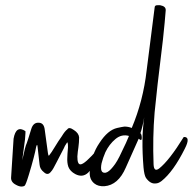

<svg xmlns="http://www.w3.org/2000/svg" viewBox="-20 -837 734 731"><path d="M76.6 -337.9C52.8 -353.8 37.8 -344.1 31.7 -308.9L22.4 -163.7C20.7 -150.5 26.8 -140.4 40.9 -133.3C48.8 -128.9 55.9 -126.7 62 -126.7C66.4 -126.7 70.2 -127.6 73.3 -129.4C76.3 -131.1 81.8 -145.2 89.8 -171.6C96.8 -194.5 103 -216 108.2 -236.3C112.6 -253 115.7 -266.6 117.5 -277.2C120.1 -286.9 121.9 -287.8 122.8 -279.8C126.3 -250.8 128.9 -227.5 130.7 -209.9C131.6 -198.4 137.3 -188.8 147.8 -180.8C157.5 -172 166.3 -172.9 174.2 -183.5C176.9 -186.1 180 -190.5 183.5 -196.7C187 -203.7 191 -211.2 195.4 -219.1C202.4 -232.3 209 -245.1 215.2 -257.4C222.2 -270.6 226.2 -278.5 227 -281.2L233.6 -291.7C237.2 -298.8 238.9 -293.5 238.9 -275.9C237.2 -256.5 236.3 -243.8 236.3 -237.6C235.4 -224.4 236.7 -212.5 240.2 -202C244.6 -190.5 253.4 -181.3 266.6 -174.2C285.1 -164.6 301.4 -166.3 315.5 -179.5C321.6 -185.7 328.2 -193.2 335.3 -202C346.7 -215.2 357.3 -228.8 367 -242.9C377.5 -257.8 383.7 -267.1 385.4 -270.6C389 -276.8 392.9 -286.4 397.3 -299.6C398.2 -303.2 398.6 -306.2 398.6 -308.9C397.8 -315 394.7 -317.2 389.4 -315.5C364.8 -284.7 352.5 -269.3 352.4 -269.3C319 -230.6 297 -211.2 286.4 -211.2C282 -211.2 279 -213.8 277.2 -219.1C275.4 -223.5 274.6 -231 274.6 -241.6C275.4 -253.9 276.8 -265.3 278.5 -275.9C280.3 -288.2 281.2 -301 281.2 -314.2C280.3 -324.7 273.7 -334 261.4 -341.9C249 -350.7 240.7 -351.6 236.3 -344.5C230.1 -340.1 223.1 -331.3 215.2 -318.1C206.4 -305.8 198 -293 190.1 -279.8C184.8 -271.9 180.4 -264.9 176.9 -258.7L166.3 -244.2C164.6 -244.2 163.2 -247.7 162.4 -254.8L150.5 -341.9C148.7 -359.5 141.7 -368.7 129.4 -369.6C114.4 -371.4 104.3 -363.4 99 -345.8C89.3 -314.2 83.6 -296.1 81.8 -291.7C78.3 -285.6 72.6 -264 64.7 -227L75.2 -306.2C77 -326.5 77.4 -337 76.6 -337.9Z M568.7 -807.8C554.6 -697.8 544.5 -618.2 538.3 -568.9C529.5 -491.5 510.6 -418.4 481.6 -349.8C472.8 -353.3 463.5 -355.1 453.8 -355.1C446.8 -354.2 437.6 -352.4 426.1 -349.8C402.4 -344.5 379.9 -325.6 358.8 -293C337.7 -262.2 325.4 -226.2 321.8 -184.8C320.1 -164.6 325.8 -149.2 339 -138.6C348.7 -130.7 361.4 -127.2 377.3 -128C412.5 -130.7 439.8 -154.4 459.1 -199.3C475 -235.4 491.2 -271.9 508 -308.9C515.9 -301.8 519.8 -302.7 519.8 -311.5C519.8 -320.3 518.1 -326.5 514.6 -330C520.7 -348.5 525.6 -368.7 529.1 -390.7C521.2 -337 520.3 -273.2 526.4 -199.3C528.2 -180 531.3 -166.8 535.7 -159.7C547.1 -143.9 559.4 -136.8 572.6 -138.6C579.7 -138.6 587.2 -141.7 595.1 -147.8C625 -171.6 654.5 -212.5 683.5 -270.6C699.4 -301.4 698 -316.4 679.6 -315.5C642.6 -255.6 611.4 -215.6 585.8 -195.4C572.6 -185.7 565.6 -191 564.7 -211.2C562.1 -279.8 563.4 -345.8 568.7 -409.2C573.1 -457.6 583.6 -550 600.4 -686.4C605.6 -735.7 609.2 -772.6 610.9 -797.3C611.8 -807.8 604.8 -814.4 589.8 -817.1H581.9C573.1 -818 568.7 -814.9 568.7 -807.8ZM471 -319.4C464.8 -303.6 455.6 -283.4 443.3 -258.7C431.8 -233.2 420.8 -214.3 410.3 -202C399.7 -188.8 390.5 -181.3 382.6 -179.5C366.7 -176.9 361.4 -188.8 366.7 -215.2C370.2 -229.2 375.1 -243.3 381.2 -257.4C390.9 -277.6 403.7 -294.4 419.5 -307.6C435.4 -320.8 452.5 -324.7 471 -319.4Z"/></svg>

Font: Impossible
Style: Reguler
Weight: 400
Designer: Ahsan Design
Foundry: Designer
Version: Version 3.16.0